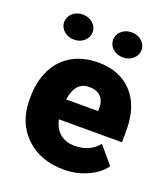

<svg xmlns="http://www.w3.org/2000/svg" viewBox="-136 -828 816 935"><g transform="rotate(20 272.0 -361.0)"><path d="M301.8 9.8Q180.2 9.8 105 -62.7Q29.8 -135.3 29.8 -251.5V-265.1Q29.8 -346.2 59.8 -408.2Q89.8 -470.2 147.5 -504.2Q205.1 -538.1 284.2 -538.1Q395.5 -538.1 460 -469Q524.4 -399.9 524.4 -276.4V-212.4H197.3Q206.1 -168 235.8 -142.6Q265.6 -117.2 313 -117.2Q391.1 -117.2 435.1 -171.9L510.3 -83Q479.5 -40.5 423.1 -15.4Q366.7 9.8 301.8 9.8ZM283.2 -411.1Q210.9 -411.1 197.3 -315.4H363.3V-328.1Q364.3 -367.7 343.3 -389.4Q322.3 -411.1 283.2 -411.1ZM59.1 -667Q59.1 -693.8 80.3 -712.9Q101.6 -731.9 132.8 -731.9Q164.1 -731.9 185.3 -712.9Q206.5 -693.8 206.5 -667Q206.5 -640.1 185.3 -621.1Q164.1 -602.1 132.8 -602.1Q101.6 -602.1 80.3 -621.1Q59.1 -640.1 59.1 -667ZM312.5 -667Q312.5 -693.8 333.7 -712.9Q355 -731.9 386.2 -731.9Q417.5 -731.9 438.7 -712.9Q460 -693.8 460 -667Q460 -640.1 438.7 -621.1Q417.5 -602.1 386.2 -602.1Q355 -602.1 333.7 -621.1Q312.5 -640.1 312.5 -667Z"/></g></svg>

Font: Sadagaat-English
Style: Regular
Weight: 900
Designer: Ahmed alsheikh
Foundry: Ahmed alsheikh Design
Version: Version 2.137;January 17, 2018;FontCreator 11.0.0.2408 64-bi